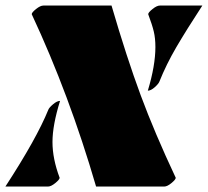

<svg xmlns="http://www.w3.org/2000/svg" viewBox="-33 -685 763 705"><path d="M319.8 0Q221.7 -336.9 83.5 -632.8Q83.5 -639.2 99.4 -651.9Q115.2 -664.6 126.5 -664.6H376.5Q432.1 -474.1 483.4 -335.7Q534.7 -197.3 612.3 -32.2Q612.3 -25.9 596.7 -12.9Q581.1 0 569.8 0ZM509.8 -352.1Q537.6 -444.3 537.6 -512.2Q537.6 -544.4 531.7 -569.1Q525.9 -593.8 511.2 -632.8Q511.2 -639.2 527.1 -651.9Q543 -664.6 554.2 -664.6H710Q651.9 -575.7 614.7 -512.2Q577.6 -448.7 552.2 -385.3Q549.3 -377.4 535.2 -364.7Q521 -352.1 509.8 -352.1ZM187.5 -314.5Q159.7 -225.1 159.7 -163.6Q159.7 -102.1 186 -32.2Q186 -25.9 170.2 -12.9Q154.3 0 143.1 0H-13.2Q101.6 -176.3 144.5 -282.2Q147.5 -290 161.9 -302.2Q176.3 -314.5 187.5 -314.5Z"/></svg>

Font: Emblema One
Style: Regular
Weight: 400
Designer: Riccardo De Franceschi
Foundry: Riccardo De Franceschi
Version: Version 1.003